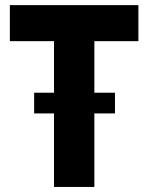

<svg xmlns="http://www.w3.org/2000/svg" viewBox="-20 -740 587 760"><path d="M193.8 0V-577.1H19V-719.7H527.8V-577.1H353.5V0ZM115.2 -291V-373H435.1V-291Z"/></svg>

Font: Reddit Sans ExtraBold
Style: Regular
Weight: 800
Designer: Stephen Hutchings
Foundry: Reddit
Version: Version 1.014; ttfautohint (v1.8.4.7-5d5b)